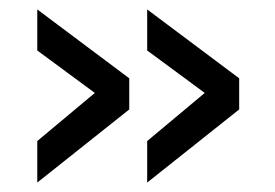

<svg xmlns="http://www.w3.org/2000/svg" viewBox="-20 -451 583 407"><path d="M292 -344V-431L487 -285V-219L292 -64V-152L414 -254ZM59 -344V-431L254 -285V-219L59 -64V-152L181 -254Z"/></svg>

Font: Panefresco 500wt
Style: Regular
Weight: 700
Foundry: Campivisivi & Chank Co
Version: Version 1.001